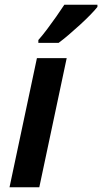

<svg xmlns="http://www.w3.org/2000/svg" viewBox="-20 -786 429 806"><path d="M20 0 135 -542H260L145 0ZM141 -618Q158 -637 177.5 -663Q197 -689 216 -716Q235 -743 250 -766H389V-757Q379 -744 359.5 -724Q340 -704 316 -682Q292 -660 268.5 -640Q245 -620 226 -606H141Z"/></svg>

Font: Noto Sans Display SemiBold
Style: Italic
Weight: 600
Italic angle: -12°
Designer: Monotype Design Team
Foundry: Monotype Imaging Inc.
Version: Version 2.003